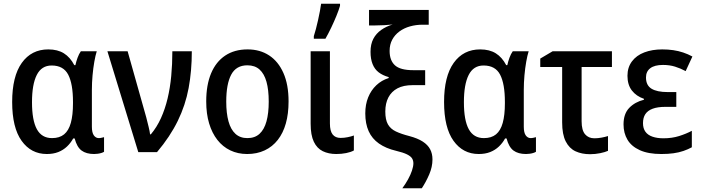

<svg xmlns="http://www.w3.org/2000/svg" viewBox="-20 -813 3749 1026"><path d="M258 -75Q298 -75 322.5 -95Q347 -115 358.5 -156.5Q370 -198 370 -261V-268Q370 -365 344.5 -414Q319 -463 256 -463Q202 -463 176.5 -412.5Q151 -362 151 -267Q151 -170 177 -122.5Q203 -75 258 -75ZM230 10Q146 10 95.5 -60.5Q45 -131 45 -268Q45 -405 96.5 -477Q148 -549 238 -549Q288 -549 321.5 -528Q355 -507 377 -465H383Q387 -484 394.5 -504.5Q402 -525 412 -539H497Q490 -517 484 -483Q478 -449 474.5 -410Q471 -371 471 -333V-136Q471 -104 481.5 -89.5Q492 -75 508 -75Q515 -75 523.5 -77Q532 -79 536 -80V-2Q532 1 523 4Q514 7 503 8.5Q492 10 483 10Q441 10 416 -8.5Q391 -27 379 -73H371Q358 -49 338 -30Q318 -11 291.5 -0.5Q265 10 230 10Z M554 -539H662L748 -234Q755 -212 761.5 -186Q768 -160 774 -136Q780 -112 782 -95H786Q818 -133 840 -181.5Q862 -230 875.5 -286.5Q889 -343 895 -406.5Q901 -470 901 -539H1005Q1005 -434 988 -342.5Q971 -251 930 -167Q889 -83 819 0H719Z M1522 -271Q1522 -205 1507.5 -153.5Q1493 -102 1464.5 -65.5Q1436 -29 1394.5 -9.5Q1353 10 1301 10Q1251 10 1210.5 -9.5Q1170 -29 1141.5 -65.5Q1113 -102 1097.5 -153.5Q1082 -205 1082 -271Q1082 -359 1108 -421Q1134 -483 1183.5 -516Q1233 -549 1303 -549Q1369 -549 1418 -517Q1467 -485 1494.5 -423Q1522 -361 1522 -271ZM1189 -270Q1189 -208 1201 -164.5Q1213 -121 1238 -98Q1263 -75 1302 -75Q1342 -75 1367 -98Q1392 -121 1404 -164.5Q1416 -208 1416 -270Q1416 -333 1404 -376Q1392 -419 1367 -441.5Q1342 -464 1302 -464Q1242 -464 1215.5 -414Q1189 -364 1189 -270Z M1743 -153Q1743 -113 1757.5 -94.5Q1772 -76 1800 -76Q1819 -76 1838.5 -80Q1858 -84 1871 -89V-9Q1855 0 1830 5Q1805 10 1777 10Q1736 10 1705 -5Q1674 -20 1657 -55.5Q1640 -91 1640 -152V-539H1743ZM1657 -620Q1662 -635 1668 -657.5Q1674 -680 1679.5 -705Q1685 -730 1689.5 -753.5Q1694 -777 1696 -793H1797V-782Q1790 -758 1777.5 -727.5Q1765 -697 1750 -665.5Q1735 -634 1719 -606H1657Z M1932 -207Q1932 -255 1947.5 -293Q1963 -331 1991 -357.5Q2019 -384 2057 -396V-401Q2025 -410 2003.5 -426.5Q1982 -443 1971 -470.5Q1960 -498 1960 -536Q1960 -577 1975 -605.5Q1990 -634 2017 -653Q2044 -672 2078 -682Q2060 -680 2034.5 -678.5Q2009 -677 1983 -677H1952V-760H2271V-681H2238Q2203 -681 2171 -672Q2139 -663 2114.5 -645Q2090 -627 2076 -601Q2062 -575 2062 -541Q2062 -490 2090.5 -464Q2119 -438 2188 -438H2252V-358H2185Q2136 -358 2104 -341Q2072 -324 2055.5 -292.5Q2039 -261 2039 -217Q2039 -173 2053 -148.5Q2067 -124 2095.5 -110.5Q2124 -97 2167 -86Q2212 -74 2239 -56.5Q2266 -39 2278.5 -15.5Q2291 8 2291 39Q2291 79 2273.5 119.5Q2256 160 2234 193H2130Q2147 170 2160.5 145.5Q2174 121 2181.5 98.5Q2189 76 2189 60Q2189 45 2182 33.5Q2175 22 2155 12Q2135 2 2097 -7Q2042 -20 2005 -46Q1968 -72 1950 -112Q1932 -152 1932 -207Z M2566 -75Q2606 -75 2630.5 -95Q2655 -115 2666.5 -156.5Q2678 -198 2678 -261V-268Q2678 -365 2652.5 -414Q2627 -463 2564 -463Q2510 -463 2484.5 -412.5Q2459 -362 2459 -267Q2459 -170 2485 -122.5Q2511 -75 2566 -75ZM2538 10Q2454 10 2403.5 -60.5Q2353 -131 2353 -268Q2353 -405 2404.5 -477Q2456 -549 2546 -549Q2596 -549 2629.5 -528Q2663 -507 2685 -465H2691Q2695 -484 2702.5 -504.5Q2710 -525 2720 -539H2805Q2798 -517 2792 -483Q2786 -449 2782.5 -410Q2779 -371 2779 -333V-136Q2779 -104 2789.5 -89.5Q2800 -75 2816 -75Q2823 -75 2831.5 -77Q2840 -79 2844 -80V-2Q2840 1 2831 4Q2822 7 2811 8.5Q2800 10 2791 10Q2749 10 2724 -8.5Q2699 -27 2687 -73H2679Q2666 -49 2646 -30Q2626 -11 2599.5 -0.5Q2573 10 2538 10Z M3250 -539V-455H3088V-165Q3088 -117 3106.5 -95.5Q3125 -74 3156 -74Q3175 -74 3194 -77.5Q3213 -81 3229 -86V-7Q3214 0 3187.5 5.5Q3161 11 3133 11Q3089 11 3055.5 -4.5Q3022 -20 3003 -57.5Q2984 -95 2984 -159V-455H2867V-500L2933 -539Z M3594 -321V-242H3536Q3494 -242 3467.5 -232Q3441 -222 3428.5 -203Q3416 -184 3416 -155Q3416 -127 3429 -109Q3442 -91 3467 -82.5Q3492 -74 3525 -74Q3571 -74 3609 -86Q3647 -98 3677 -114V-26Q3657 -15 3632.5 -6.5Q3608 2 3579 6Q3550 10 3514 10Q3444 10 3399 -10.5Q3354 -31 3333 -66.5Q3312 -102 3312 -148Q3312 -205 3342.5 -236.5Q3373 -268 3421 -280V-285Q3380 -299 3356.5 -329.5Q3333 -360 3333 -408Q3333 -453 3357 -485Q3381 -517 3423 -533Q3465 -549 3519 -549Q3550 -549 3577.5 -545Q3605 -541 3630.5 -532.5Q3656 -524 3680 -511L3644 -433Q3616 -448 3587 -457Q3558 -466 3523 -466Q3478 -466 3455 -448.5Q3432 -431 3432 -399Q3432 -357 3461.5 -339Q3491 -321 3548 -321Z"/></svg>

Font: Noto Sans Display SemiCondensed Medium
Style: Regular
Weight: 500
Width: 4
Designer: Monotype Design Team
Foundry: Monotype Imaging Inc.
Version: Version 2.003